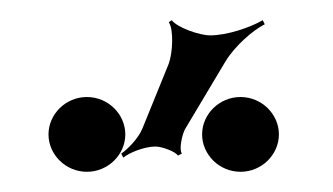

<svg xmlns="http://www.w3.org/2000/svg" viewBox="-20 -772 330 190"><path d="M180 -639C180 -619 197 -602 218 -602C239 -602 256 -619 256 -639C256 -659 239 -676 218 -676C197 -676 180 -659 180 -639ZM100 -620 102 -616C108 -621 123 -627 134 -627C140 -627 154 -622 156 -618L160 -620C157 -624 160 -638 163 -644L203 -711C212 -726 230 -742 242 -748L240 -752C228 -745 205 -737 188 -737C177 -737 155 -745 150 -752L147 -750C152 -743 151 -720 147 -709L121 -645C117 -635 106 -624 100 -620ZM28 -639C28 -619 45 -602 66 -602C87 -602 104 -619 104 -639C104 -659 87 -676 66 -676C45 -676 28 -659 28 -639Z"/></svg>

Font: Armata Saber
Style: Rg
Weight: 400
Designer: Jasper
Foundry: Cannot Into Space Fonts
Version: Version 0.970